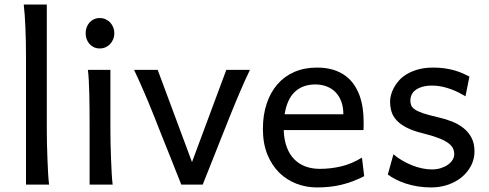

<svg xmlns="http://www.w3.org/2000/svg" viewBox="-20 -801 2120 833"><path d="M183.1 -231.9Q183.1 -208.5 183.8 -176.8Q184.6 -145 185.8 -112.3Q187 -79.6 188.7 -49.8Q190.4 -20 192.9 0H92.8V-551.8Q92.8 -623 90.3 -680.9Q87.9 -738.8 83 -781.2H183.1Z M351.6 -656.7Q351.6 -670.4 356 -682.4Q360.4 -694.3 368.4 -703.4Q376.5 -712.4 387.7 -717.5Q398.9 -722.7 412.6 -722.7Q426.3 -722.7 438 -717.5Q449.7 -712.4 458 -703.4Q466.3 -694.3 471.2 -682.4Q476.1 -670.4 476.1 -656.7Q476.1 -643.1 471.2 -631.1Q466.3 -619.1 458 -610.1Q449.7 -601.1 438 -595.9Q426.3 -590.8 412.6 -590.8Q398.9 -590.8 387.7 -595.9Q376.5 -601.1 368.4 -610.1Q360.4 -619.1 356 -631.1Q351.6 -643.1 351.6 -656.7ZM459 -231.9Q459 -208.5 459.7 -176.5Q460.4 -144.5 461.7 -111.8Q462.9 -79.1 464.6 -49.3Q466.3 -19.5 468.8 0H368.7V-258.8Q368.7 -294.4 368.4 -329.1Q368.2 -363.8 367.4 -394.8Q366.7 -425.8 365.2 -452.4Q363.8 -479 361.3 -498H459Z M1064.5 -498Q1054.2 -477.1 1043.2 -452.6Q1032.2 -428.2 1022.2 -404.8Q1012.2 -381.3 1003.4 -360.4Q994.6 -339.4 988.8 -324.7Q983.9 -313 975.8 -292.7Q967.8 -272.5 957.8 -247.3Q947.8 -222.2 936.5 -194.1Q925.3 -166 914.6 -138.7Q888.7 -74.2 859.4 0H766.6Q738.3 -70.8 713.4 -133.8Q702.6 -160.6 691.4 -188.5Q680.2 -216.3 670.2 -241.9Q660.2 -267.6 651.6 -289.1Q643.1 -310.5 637.2 -324.7Q631.3 -339.4 622.6 -360.6Q613.8 -381.8 603.5 -405.3Q593.3 -428.7 582.5 -452.9Q571.8 -477.1 561.5 -498H664.1L813 -97.7L961.9 -498Z M1210.9 -236.8Q1212.4 -193.8 1224.4 -162.1Q1236.3 -130.4 1257.1 -109.6Q1277.8 -88.9 1305.9 -78.6Q1334 -68.4 1367.2 -68.4Q1414.6 -68.4 1460 -79.1Q1505.4 -89.8 1550.3 -117.2L1560.1 -36.6Q1534.2 -23.4 1509.3 -14.2Q1484.4 -4.9 1459.5 1Q1434.6 6.8 1408.9 9.5Q1383.3 12.2 1355 12.2Q1308.1 12.2 1265.6 -4.2Q1223.1 -20.5 1190.9 -52.5Q1158.7 -84.5 1139.6 -131.8Q1120.6 -179.2 1120.6 -241.7Q1120.6 -302.2 1137 -351.3Q1153.3 -400.4 1183.6 -435.3Q1213.9 -470.2 1257.3 -489Q1300.8 -507.8 1355 -507.8Q1395 -507.8 1425.8 -498.3Q1456.5 -488.8 1479 -471.9Q1501.5 -455.1 1516.6 -432.6Q1531.7 -410.2 1540.8 -384.3Q1549.8 -358.4 1553.7 -330.3Q1557.6 -302.2 1557.6 -274.9V-255.9Q1557.6 -243.7 1557.1 -236.8ZM1347.7 -434.6Q1293.9 -434.6 1259.8 -403.1Q1225.6 -371.6 1214.8 -305.2H1469.7Q1469.7 -336.4 1460.7 -360.6Q1451.7 -384.8 1435.3 -401.4Q1418.9 -418 1396.5 -426.3Q1374 -434.6 1347.7 -434.6Z M1999.5 -383.3Q1987.3 -390.6 1971.7 -398.7Q1956.1 -406.7 1937.7 -413.6Q1919.4 -420.4 1898.7 -425Q1877.9 -429.7 1855.5 -429.7Q1828.6 -429.7 1810.3 -423.8Q1792 -418 1781 -408.9Q1770 -399.9 1765.1 -388.4Q1760.3 -377 1760.3 -366.2Q1760.3 -353.5 1764.2 -343.8Q1768.1 -334 1780.5 -325.7Q1793 -317.4 1815.9 -309.6Q1838.9 -301.8 1877.4 -293Q1910.6 -285.6 1939.9 -274.2Q1969.2 -262.7 1991.2 -245.1Q2013.2 -227.5 2025.9 -202.9Q2038.6 -178.2 2038.6 -144Q2038.6 -110.8 2023.9 -82.5Q2009.3 -54.2 1983.9 -33Q1958.5 -11.7 1924.3 0.2Q1890.1 12.2 1850.6 12.2Q1820.8 12.2 1793.2 7.8Q1765.6 3.4 1741.5 -4.4Q1717.3 -12.2 1697.3 -22.5Q1677.2 -32.7 1662.6 -43.9L1687 -131.8Q1703.6 -117.2 1724.4 -105Q1745.1 -92.8 1767.1 -84Q1789.1 -75.2 1811.3 -70.6Q1833.5 -65.9 1853 -65.9Q1874.5 -65.9 1892.3 -71.5Q1910.2 -77.1 1923.1 -86.2Q1936 -95.2 1943.4 -107.2Q1950.7 -119.1 1950.7 -131.8Q1950.7 -145.5 1945.1 -157.5Q1939.5 -169.4 1924.6 -180.4Q1909.7 -191.4 1883.5 -201.7Q1857.4 -211.9 1816.4 -222.2Q1772 -232.9 1743.9 -247.6Q1715.8 -262.2 1700 -279.8Q1684.1 -297.4 1678.2 -317.9Q1672.4 -338.4 1672.4 -361.3Q1672.4 -372.6 1676 -387.7Q1679.7 -402.8 1688.2 -419.2Q1696.8 -435.5 1710.7 -451.4Q1724.6 -467.3 1745.6 -479.7Q1766.6 -492.2 1794.9 -500Q1823.2 -507.8 1860.4 -507.8Q1886.7 -507.8 1909.9 -504.4Q1933.1 -501 1952.4 -495.4Q1971.7 -489.7 1987.8 -482.7Q2003.9 -475.6 2016.6 -468.8Z"/></svg>

Font: Andika CyrE
Style: Regular
Weight: 400
Designer: Victor Gaultney, Annie Olsen, Julie Remington, Don Collingsworth, Eric Hays, Becca Hirsbrunner
Foundry: SIL International
Version: Version 5.000